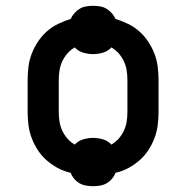

<svg xmlns="http://www.w3.org/2000/svg" viewBox="-20 -595 640 660"><path d="M300 45Q288 45 276 43Q264 41 253.5 35Q243 29 235 19.5Q227 10 223 -1Q200 -6 179.5 -17Q159 -28 141.5 -43Q124 -58 111 -77.5Q98 -97 89.5 -119Q81 -141 78 -164Q75 -187 75 -210V-320Q75 -343 78 -366.5Q81 -390 89.5 -411.5Q98 -433 111 -452.5Q124 -472 141.5 -487.5Q159 -503 180 -513Q201 -523 223 -530Q228 -541 236 -550Q244 -559 254 -565Q264 -571 276 -573Q288 -575 300 -575Q312 -575 324 -573Q336 -571 346 -565Q356 -559 364 -550Q372 -541 377 -530Q399 -523 420 -513Q441 -503 458.5 -487.5Q476 -472 489 -452.5Q502 -433 510.5 -411.5Q519 -390 522 -366.5Q525 -343 525 -320V-210Q525 -187 522 -164Q519 -141 510.5 -119Q502 -97 489 -77.5Q476 -58 458.5 -43Q441 -28 420.5 -17Q400 -6 377 -1Q373 10 365 19.5Q357 29 346.5 35Q336 41 324 43Q312 45 300 45ZM237 -98Q249 -111 266 -116Q283 -121 300 -121Q317 -121 334 -116Q351 -111 363 -98Q377 -106 388 -118.5Q399 -131 406 -146Q413 -161 415.5 -177.5Q418 -194 418 -210V-320Q418 -336 415.5 -352.5Q413 -369 406 -384Q399 -399 388 -411.5Q377 -424 363 -432Q351 -419 334 -414Q317 -409 300 -409Q283 -409 266 -414Q249 -419 237 -432Q223 -424 212 -411.5Q201 -399 194 -384Q187 -369 184.5 -352.5Q182 -336 182 -320V-210Q182 -194 184.5 -177.5Q187 -161 194 -146Q201 -131 212 -118.5Q223 -106 237 -98Z"/></svg>

Font: Iosevka Curly SmBdEx
Style: Regular
Weight: 600
Width: 7
Monospace: yes
Designer: Belleve Invis
Foundry: Belleve Invis
Version: Version 11.1.0; ttfautohint (v1.8.3)